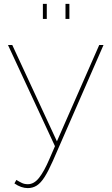

<svg xmlns="http://www.w3.org/2000/svg" viewBox="-20 -750 576 985"><path d="M122 215Q106 215 88.5 209Q71 203 54 191L64 173Q80 183 93 189Q106 195 123 195Q155 195 181 161.5Q207 128 233 67L262 0L21 -519H43L272 -25L489 -519H511L251 76Q228 128 208.5 158.5Q189 189 168.5 202Q148 215 122 215ZM200 -653V-730H220V-653ZM316 -653V-730H336V-653Z"/></svg>

Font: Raleway Thin
Style: Regular
Weight: 100
Designer: Matt McInerney, Pablo Impallari, Rodrigo Fuenzalida
Foundry: Matt McInerney, Pablo Impallari, Rodrigo Fuenzalida
Version: Version 4.026